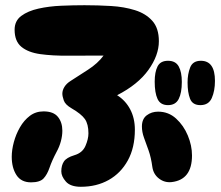

<svg xmlns="http://www.w3.org/2000/svg" viewBox="-20 -717 849 736"><path d="M290 -1Q250 -1 232.5 -21Q215 -41 215 -60Q215 -83 225 -98Q235 -113 265 -122Q296 -131 307.5 -157.5Q319 -184 319 -206Q319 -241 305.5 -260.5Q292 -280 254 -302Q230 -316 224.5 -332Q219 -348 219 -358Q219 -371 227 -384Q235 -397 251 -407Q279 -425 317 -449.5Q355 -474 377 -504Q305 -504 243 -503.5Q181 -503 134.5 -509.5Q88 -516 62 -537.5Q36 -559 36 -603Q36 -637 61.5 -656Q87 -675 127.5 -684Q168 -693 214.5 -695Q261 -697 304 -697Q355 -697 405.5 -694Q456 -691 497.5 -678Q539 -665 564 -637Q589 -609 589 -559Q589 -505 549 -449Q509 -393 429 -352Q461 -332 479 -298Q497 -264 497 -220Q497 -151 470 -102Q443 -53 396.5 -27Q350 -1 290 -1ZM99 -18Q61 -18 43 -46Q25 -74 25 -116Q25 -142 33 -172Q41 -202 56.5 -229Q72 -256 94.5 -273Q117 -290 147 -290Q185 -290 202 -269Q219 -248 219 -216Q219 -197 213.5 -176Q208 -155 197 -135Q179 -101 170 -74.5Q161 -48 147 -33Q133 -18 99 -18ZM638 -19Q611 -16 589.5 -32.5Q568 -49 564 -77Q559 -114 549.5 -140.5Q540 -167 532 -189Q524 -211 524 -232Q524 -261 542.5 -275Q561 -289 586 -289Q626 -289 655 -262.5Q684 -236 700 -197.5Q716 -159 716 -121Q716 -28 638 -19ZM748 -314Q718 -314 708.5 -338.5Q699 -363 699 -401Q699 -433 709 -458.5Q719 -484 750 -484Q804 -484 804 -407Q804 -369 792 -341.5Q780 -314 748 -314ZM624 -314Q595 -314 584 -337.5Q573 -361 573 -404Q573 -441 584 -462.5Q595 -484 624 -484Q653 -484 665 -462.5Q677 -441 677 -403Q677 -361 665 -337.5Q653 -314 624 -314Z"/></svg>

Font: Cherry Bomb One
Style: Regular
Weight: 400
Designer: satsuyako
Foundry: satsuyako
Version: Version 4.100; ttfautohint (v1.8.3)